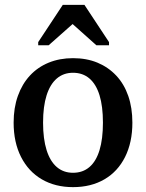

<svg xmlns="http://www.w3.org/2000/svg" viewBox="-20 -759 601 789"><path d="M524 -255Q524 -174 494 -114Q464 -54 409 -22Q354 10 280 10Q207 10 152 -22Q97 -54 66.5 -114Q36 -174 36 -255Q36 -316 53.5 -365Q71 -414 103 -448.5Q135 -483 180 -501.5Q225 -520 280 -520Q336 -520 380.5 -501.5Q425 -483 457.5 -448.5Q490 -414 507 -365Q524 -316 524 -255ZM157 -255Q157 -188 171.5 -142Q186 -96 213.5 -72.5Q241 -49 280 -49Q320 -49 347.5 -72.5Q375 -96 389 -142Q403 -188 403 -255Q403 -322 389 -367.5Q375 -413 347.5 -436.5Q320 -460 280 -460Q241 -460 213.5 -436.5Q186 -413 171.5 -367.5Q157 -322 157 -255ZM327 -739H238L137 -586V-573H180L303 -682H254L376 -573H428V-586Z"/></svg>

Font: Roboto Serif 28pt Condensed Medium
Style: Regular
Weight: 500
Width: 3
Designer: Greg Gazdowicz
Foundry: Commercial Type
Version: Version 1.008